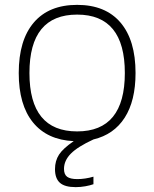

<svg xmlns="http://www.w3.org/2000/svg" viewBox="-20 -570 634 789"><path d="M291 199Q246 199 226 181Q206 163 206 125Q206 91 222.5 65.5Q239 40 283 10Q174 5 115.5 -67Q57 -139 57 -270Q57 -405 119 -477.5Q181 -550 297 -550Q413 -550 475 -477.5Q537 -405 537 -270Q537 -156 492.5 -86.5Q448 -17 364 3Q299 33 271 61.5Q243 90 243 124Q243 147 256 156.5Q269 166 298 166Q313 166 330 163.5Q347 161 364 156V187Q350 192 330.5 195.5Q311 199 291 199ZM297 -30Q493 -30 493 -270Q493 -510 297 -510Q101 -510 101 -270Q101 -30 297 -30Z"/></svg>

Font: Encode Sans Wide
Style: Thin
Weight: 100
Designer: Pablo Impallari, Andres Torresi
Foundry: Pablo Impallari, Andres Torresi
Version: Version 1.000; ttfautohint (v1.00) -l 8 -r 50 -G 200 -x 14 -